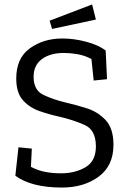

<svg xmlns="http://www.w3.org/2000/svg" viewBox="-20 -833 573 863"><path d="M411 -745 214 -703 203 -740 394 -813ZM490 -182Q490 -88 423.5 -39Q357 10 258 10Q122 10 49 -43L63 -171L123 -165L119 -83Q152 -66 185 -60Q218 -54 254 -54Q318 -54 364.5 -81.5Q411 -109 411 -175Q411 -249 360 -271.5Q309 -294 249 -308Q203 -318 158 -333.5Q113 -349 83 -382.5Q53 -416 53 -480Q53 -572 114.5 -616Q176 -660 260 -660Q314 -660 369 -645Q424 -630 455 -606L461 -477L401 -471L391 -568Q360 -584 328 -589.5Q296 -595 267 -595Q206 -595 168.5 -567.5Q131 -540 131 -488Q131 -427 176 -406Q221 -385 276 -372Q320 -362 369.5 -346.5Q419 -331 454.5 -293.5Q490 -256 490 -182Z"/></svg>

Font: Zilla Slab
Style: Regular
Weight: 400
Designer: Typotheque.com
Foundry: Typotheque type foundry
Version: Version 1.1; 2017; ttfautohint (v1.6)